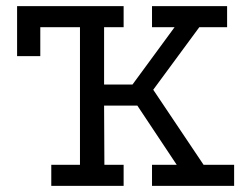

<svg xmlns="http://www.w3.org/2000/svg" viewBox="-20 -609 820 629"><path d="M36 -589H257L253 -520H112V-425H36ZM148 -589H385V-520H321V-332H414L552 -520H478V-589H724V-520H633L482 -315L647 -69H747V0H478V-69H559L430 -263H321L322 -69H385V0H148V-69H242V-520H148Z"/></svg>

Font: Podkova VF Beta
Style: Regular
Weight: 400
Designer: Ilya Yudin
Foundry: Cyreal (www.cyreal.org)
Version: Version 2.100